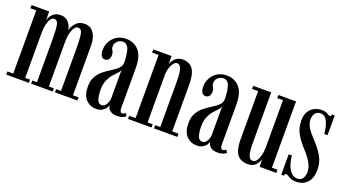

<svg xmlns="http://www.w3.org/2000/svg" viewBox="-47 -938 2434 1358"><g transform="rotate(20 1170.0 -258.5)"><path d="M16 0V-24H60V-499.5H16V-523.5H149V-456.5Q151 -468 160.5 -484.8Q170 -501.5 188.2 -514.5Q206.5 -527.5 235 -527.5Q263.5 -527.5 282 -513.5Q300.5 -499.5 310 -479.8Q319.5 -460 320.5 -443Q326 -472 349.8 -499.8Q373.5 -527.5 416.5 -527.5Q461 -527.5 485.2 -491.8Q509.5 -456 509.5 -398.5V-24H551.5V0H382.5V-24H419.5V-344Q419.5 -412 413.5 -449.2Q407.5 -486.5 381.5 -486.5Q365 -486.5 353.2 -469.2Q341.5 -452 335 -426Q328.5 -400 328 -373V-24H365.5V0H203V-24H238.5V-344Q238.5 -412 232.8 -449.2Q227 -486.5 200.5 -486.5Q184 -486.5 172.8 -468.5Q161.5 -450.5 156 -424.2Q150.5 -398 150 -371.5V-24H186.5V0Z M695 10.5Q649 10.5 618 -21.8Q587 -54 587 -117.5Q587 -165 605.5 -196.2Q624 -227.5 651.5 -248.5Q679 -269.5 706.2 -286.2Q733.5 -303 752.2 -321.2Q771 -339.5 771 -366Q771 -422.5 758.8 -461.8Q746.5 -501 713 -501Q689 -501 672 -484.8Q655 -468.5 655 -446.5Q655 -428 663.2 -416.8Q671.5 -405.5 671.5 -384.5Q671.5 -364 661.8 -351.5Q652 -339 634 -339Q616 -339 606.5 -354.2Q597 -369.5 597 -396Q597 -451.5 633.8 -489.8Q670.5 -528 729 -528Q786 -528 823.5 -487.8Q861 -447.5 861 -355.5V-61.5Q861 -39.5 866 -31.2Q871 -23 880 -23Q887.5 -23 893.8 -26.8Q900 -30.5 903 -34L916 -14Q910 -6.5 892.5 0.2Q875 7 850.5 7Q817.5 7 798.5 -7.8Q779.5 -22.5 777.5 -47Q775 -37.5 766 -23.8Q757 -10 739.8 0.2Q722.5 10.5 695 10.5ZM723 -27.5Q744.5 -27.5 757.8 -51.5Q771 -75.5 771 -97V-314Q769.5 -300 755.5 -285.2Q741.5 -270.5 723.8 -250.5Q706 -230.5 692.8 -201.2Q679.5 -172 679.5 -129.5Q679.5 -80.5 689.8 -54Q700 -27.5 723 -27.5Z M932.5 0V-24H981V-499.5H932.5V-523.5H1070V-462Q1073 -474.5 1083.5 -490Q1094 -505.5 1112 -516.8Q1130 -528 1155.5 -528Q1181.5 -528 1204.8 -516Q1228 -504 1242.2 -470.2Q1256.5 -436.5 1256.5 -371.5V-24H1304V0H1128V-24H1166.5V-364Q1166.5 -429.5 1156.8 -459.5Q1147 -489.5 1125.5 -489.5Q1110.5 -489.5 1098.5 -473.8Q1086.5 -458 1079 -434.8Q1071.5 -411.5 1071 -389V-24H1109.5V0Z M1452 10.5Q1406 10.5 1375 -21.8Q1344 -54 1344 -117.5Q1344 -165 1362.5 -196.2Q1381 -227.5 1408.5 -248.5Q1436 -269.5 1463.2 -286.2Q1490.5 -303 1509.2 -321.2Q1528 -339.5 1528 -366Q1528 -422.5 1515.8 -461.8Q1503.5 -501 1470 -501Q1446 -501 1429 -484.8Q1412 -468.5 1412 -446.5Q1412 -428 1420.2 -416.8Q1428.5 -405.5 1428.5 -384.5Q1428.5 -364 1418.8 -351.5Q1409 -339 1391 -339Q1373 -339 1363.5 -354.2Q1354 -369.5 1354 -396Q1354 -451.5 1390.8 -489.8Q1427.5 -528 1486 -528Q1543 -528 1580.5 -487.8Q1618 -447.5 1618 -355.5V-61.5Q1618 -39.5 1623 -31.2Q1628 -23 1637 -23Q1644.5 -23 1650.8 -26.8Q1657 -30.5 1660 -34L1673 -14Q1667 -6.5 1649.5 0.2Q1632 7 1607.5 7Q1574.5 7 1555.5 -7.8Q1536.5 -22.5 1534.5 -47Q1532 -37.5 1523 -23.8Q1514 -10 1496.8 0.2Q1479.5 10.5 1452 10.5ZM1480 -27.5Q1501.5 -27.5 1514.8 -51.5Q1528 -75.5 1528 -97V-314Q1526.5 -300 1512.5 -285.2Q1498.5 -270.5 1480.8 -250.5Q1463 -230.5 1449.8 -201.2Q1436.5 -172 1436.5 -129.5Q1436.5 -80.5 1446.8 -54Q1457 -27.5 1480 -27.5Z M1837.5 11Q1807 11 1782.5 -1Q1758 -13 1744 -45.5Q1730 -78 1730 -139.5V-499.5H1684.5V-523H1820V-148Q1820 -74.5 1830 -48.8Q1840 -23 1861 -23Q1878.5 -23 1891 -40.5Q1903.5 -58 1910.2 -85Q1917 -112 1917 -141.5V-499.5H1874V-523H2007V-24H2049V0H1923.5L1921 -58.5Q1916 -36 1896.5 -12.5Q1877 11 1837.5 11Z M2201 11Q2176 11 2160.2 4.2Q2144.5 -2.5 2134.8 -9.5Q2125 -16.5 2117.5 -16.5Q2107 -16.5 2106.5 0H2086V-153.5H2110.5Q2113.5 -115.5 2124.8 -83.5Q2136 -51.5 2155 -32.2Q2174 -13 2200.5 -13Q2229.5 -13 2241.8 -33.8Q2254 -54.5 2254 -80.5Q2254 -115.5 2233.5 -151Q2213 -186.5 2177.5 -224.5Q2138.5 -266 2113.2 -309.2Q2088 -352.5 2088 -410.5Q2088 -451 2104 -477Q2120 -503 2145.5 -515.5Q2171 -528 2199 -528Q2229.5 -528 2244 -517.8Q2258.5 -507.5 2267 -507.5Q2275.5 -507.5 2276.5 -523.5H2298V-374.5H2273.5Q2268.5 -430 2251.2 -466.8Q2234 -503.5 2200 -503.5Q2176 -503.5 2161.2 -486.2Q2146.5 -469 2146.5 -439Q2146.5 -406 2166.5 -375.5Q2186.5 -345 2221 -309.5Q2262.5 -265 2288.5 -220.8Q2314.5 -176.5 2314.5 -119.5Q2314.5 -56.5 2283.2 -22.8Q2252 11 2201 11Z"/></g></svg>

Font: Imbue 50pt Medium
Style: Regular
Weight: 500
Designer: Tyler Finck
Foundry: Etcetera Type Company
Version: Version 1.102; ttfautohint (v1.8.3)